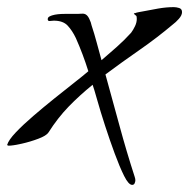

<svg xmlns="http://www.w3.org/2000/svg" viewBox="-35 -402 531 539"><path d="M336 117Q326 117 313.5 92Q301 67 287 29Q273 -9 260 -49Q247 -89 238 -121Q229 -153 225 -164Q188 -134 157.5 -102.5Q127 -71 101 -30Q95 -21 72.5 -12.5Q50 -4 25.5 1.5Q1 7 -11 7Q-13 7 -15 5Q-11 -9 9.5 -30.5Q30 -52 58.5 -76.5Q87 -101 117.5 -125.5Q148 -150 173.5 -170Q199 -190 213 -202Q198 -250 178 -295Q168 -316 155 -330Q142 -344 116 -344Q113 -344 110 -343.5Q107 -343 104 -343Q99 -343 99 -348Q99 -353 103.5 -355.5Q108 -358 112 -359Q125 -363 147 -363Q169 -363 183 -363Q185 -363 192.5 -363.5Q200 -364 202 -363Q210 -361 215.5 -349.5Q221 -338 222 -331Q230 -307 236.5 -282.5Q243 -258 250 -233Q271 -251 292.5 -270Q314 -289 333 -310Q339 -318 344 -328.5Q349 -339 349 -349Q349 -356 347.5 -357.5Q346 -359 341 -363V-364Q341 -365 344 -365Q349 -367 355 -368Q361 -369 366 -370Q386 -374 409 -378Q432 -382 453 -382Q460 -382 468 -379.5Q476 -377 476 -368Q476 -359 467 -349Q458 -339 451 -334Q406 -296 357 -262Q308 -228 261 -193Q281 -121 300.5 -49Q320 23 343 94Q345 100 345 104Q345 108 343 112.5Q341 117 336 117Z"/></svg>

Font: My Soul
Style: Regular
Weight: 400
Designer: Robert E. Leuschke
Foundry: Robert E. Leuschke
Version: Version 1.010; ttfautohint (v1.8.4.7-5d5b)